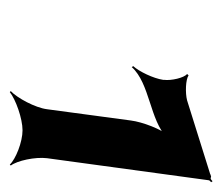

<svg xmlns="http://www.w3.org/2000/svg" viewBox="-51 -703 454 392"><g transform="rotate(90 176.0 -507.0)"><path d="M303 -376 348 -706C348 -708 351 -710 352 -711L350 -714C349 -713 346 -710 344 -710C343 -710 341 -711 341 -711L337 -710L335 -709L185 -662C170 -658 142 -659 134 -665L131 -662C139 -656 145 -629 143 -615V-613C140 -593 126 -564 115 -552L117 -549C150 -586 226 -586 261 -621L257 -624C244 -610 229 -571 226 -547L203 -376C200 -352 180 -315 166 -302L168 -300C183 -312 222 -326 246 -326C270 -326 305 -312 316 -300L318 -302C308 -315 300 -352 303 -376Z"/></g></svg>

Font: Asimov
Style: EdgeNarIt
Weight: 500
Designer: Google
Version: Version 2.000980: 2014